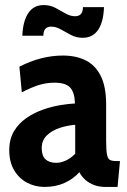

<svg xmlns="http://www.w3.org/2000/svg" viewBox="-20 -727 500 757"><path d="M155.5 10Q118 10 86.5 -6.8Q55 -23.5 35.8 -55.8Q16.5 -88 16.5 -134.5Q16.5 -178.5 35.2 -209.8Q54 -241 84.2 -261.8Q114.5 -282.5 149.5 -294.8Q184.5 -307 218 -312.5Q251.5 -318 275.5 -319Q274.5 -362 256.8 -381.5Q239 -401 195 -401Q162.5 -401 132.5 -391.5Q102.5 -382 66 -363L56.5 -464Q99 -486 142 -497Q185 -508 228 -508Q280 -508 318.2 -488.8Q356.5 -469.5 377.5 -427Q398.5 -384.5 398.5 -315V-172Q398.5 -134.5 401.8 -117.8Q405 -101 413.5 -96.5Q422 -92 437 -92H453L443.5 10H394.5Q371.5 10 351.8 2.8Q332 -4.5 317 -17.5Q302 -30.5 293 -48Q268.5 -21 233.8 -5.5Q199 10 155.5 10ZM202 -85Q220 -85 240 -94.2Q260 -103.5 276.5 -121V-235Q245 -232.5 214.8 -222.5Q184.5 -212.5 164.5 -193Q144.5 -173.5 144.5 -143Q144.5 -112.5 159.5 -98.8Q174.5 -85 202 -85ZM306 -578Q281 -578 260 -589Q239 -600 220 -611Q201 -622 182 -622Q151 -622 151 -586H68Q70.5 -644.5 91.8 -675.8Q113 -707 152 -707Q177.5 -707 198.5 -696Q219.5 -685 238.2 -674Q257 -663 276 -663Q307 -663 307 -699H390Q388 -640.5 366.8 -609.2Q345.5 -578 306 -578Z"/></svg>

Font: Cabin
Style: Bold
Weight: 700
Width: 4
Designer: Pablo Impallari
Foundry: Pablo Impallari. http://www.impallari.com Igino Marini. http://www.ikern.com
Version: Version 3.001